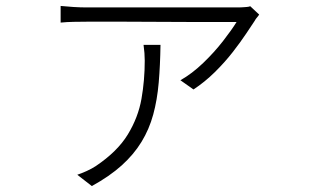

<svg xmlns="http://www.w3.org/2000/svg" viewBox="-20 -558 1040 646"><path d="M852 -509Q849 -504 844.5 -499Q840 -494 837 -488Q827 -473 808 -444.5Q789 -416 762.5 -382Q736 -348 702.5 -315Q669 -282 631 -257L587 -288Q626 -310 663.5 -346Q701 -382 730.5 -420Q760 -458 776 -484Q761 -484 721 -484Q681 -484 626.5 -484Q572 -484 513.5 -484.5Q455 -485 403 -485Q351 -485 315.5 -485Q280 -485 272 -485Q251 -485 227.5 -484.5Q204 -484 184 -482V-538Q203 -536 227 -534.5Q251 -533 272 -533Q280 -533 316.5 -533Q353 -533 407 -533Q461 -533 520.5 -533Q580 -533 635.5 -533Q691 -533 731.5 -533Q772 -533 784 -533Q789 -533 796 -533.5Q803 -534 810 -534.5Q817 -535 822 -537ZM520 -407Q519 -338 514 -280Q509 -222 495.5 -172.5Q482 -123 456 -80.5Q430 -38 389.5 -1.5Q349 35 289 68L240 30Q255 25 271.5 17.5Q288 10 302 1Q375 -48 410 -105.5Q445 -163 456 -225.5Q467 -288 467 -354Q467 -366 466 -379.5Q465 -393 463 -407Z"/></svg>

Font: Noto Sans SC Thin Light
Style: Regular
Weight: 300
Version: Version 2.004-H2;hotconv 1.0.118;makeotfexe 2.5.65603